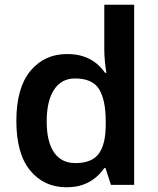

<svg xmlns="http://www.w3.org/2000/svg" viewBox="-20 -780 666 810"><path d="M260 10Q166 10 107.5 -60.5Q49 -131 49 -270Q49 -409 108 -480.5Q167 -552 263 -552Q303 -552 333.5 -541.5Q364 -531 386 -513Q408 -495 423 -473H429Q426 -487 423 -516Q420 -545 420 -570V-760H546V0H448L425 -71H420Q405 -49 383 -30.5Q361 -12 331 -1Q301 10 260 10ZM298 -92Q368 -92 397 -132Q426 -172 426 -253V-269Q426 -357 398.5 -403Q371 -449 296 -449Q239 -449 208 -401.5Q177 -354 177 -268Q177 -182 208 -137Q239 -92 298 -92Z"/></svg>

Font: Noto Sans Hebrew SemiBold
Style: Regular
Weight: 600
Designer: Monotype Design Team
Foundry: Monotype Imaging Inc.
Version: Version 2.003